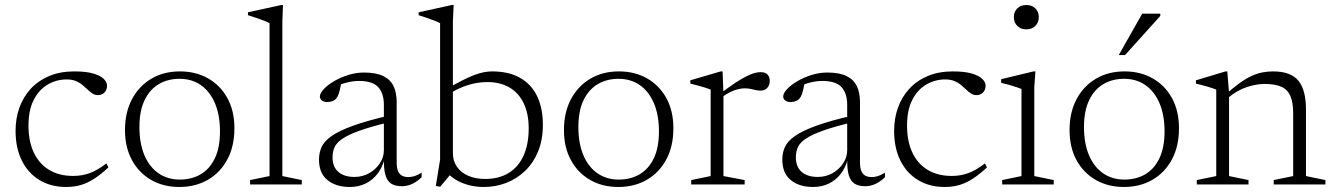

<svg xmlns="http://www.w3.org/2000/svg" viewBox="-20 -735 5315 765"><path d="M276 -450.5Q323 -450.5 351.8 -442Q380.5 -433.5 393.5 -420.5Q406.5 -407.5 406.5 -394Q406.5 -383 402 -374.5Q397.5 -366 389.2 -361Q381 -356 370 -356Q358.5 -356 348.8 -362.2Q339 -368.5 329.5 -377.8Q320 -387 308.5 -396.5Q297 -406 282 -412.2Q267 -418.5 246 -418.5Q205 -418.5 170.2 -398.2Q135.5 -378 114.5 -337.2Q93.5 -296.5 93.5 -234.5Q93.5 -171.5 115 -126.5Q136.5 -81.5 176.2 -57.8Q216 -34 272 -34Q306.5 -34 337.5 -45.2Q368.5 -56.5 404 -84L412 -68Q383 -41 356.8 -23.8Q330.5 -6.5 303.2 1.8Q276 10 243.5 10Q182.5 10 137 -17.8Q91.5 -45.5 66.8 -95.8Q42 -146 42 -213.5Q42 -263 57.2 -305.8Q72.5 -348.5 102.2 -381Q132 -413.5 175.8 -432Q219.5 -450.5 276 -450.5Z M696.5 -19.5Q743 -19.5 779 -40.2Q815 -61 835.8 -103.8Q856.5 -146.5 856.5 -211.5Q856.5 -276.5 836.5 -323.5Q816.5 -370.5 780.5 -395.8Q744.5 -421 695 -421Q649 -421 613 -400Q577 -379 556.2 -336.2Q535.5 -293.5 535.5 -228.5Q535.5 -164 555.2 -117Q575 -70 611.2 -44.8Q647.5 -19.5 696.5 -19.5ZM694.5 10Q631.5 10 582.5 -18Q533.5 -46 505.8 -97Q478 -148 478 -216.5Q478 -287.5 506 -340Q534 -392.5 583.2 -421.5Q632.5 -450.5 697 -450.5Q760.5 -450.5 809.5 -422.5Q858.5 -394.5 886.2 -343.8Q914 -293 914 -224Q914 -152.5 886 -100Q858 -47.5 808.5 -18.8Q759 10 694.5 10Z M1105 -33.5 1182.5 -17.5V0H976.5V-17.5L1054 -33.5V-642.5Q1047.5 -646.5 1034.8 -651.5Q1022 -656.5 1004.8 -662.5Q987.5 -668.5 968 -674.5V-686L1100.5 -715H1107.5L1105 -649.5Z M1534.5 -275.5 1535 -249Q1459.5 -231 1414 -214.8Q1368.5 -198.5 1344.8 -182.5Q1321 -166.5 1313 -148.5Q1305 -130.5 1305 -108Q1305 -70 1328.2 -50Q1351.5 -30 1392.5 -30Q1425 -30 1451.5 -45.2Q1478 -60.5 1493.8 -84.8Q1509.5 -109 1509.5 -136V-317Q1509.5 -363 1487 -387.8Q1464.5 -412.5 1410 -412.5Q1389.5 -412.5 1365.5 -407Q1341.5 -401.5 1312.5 -388.5L1340.5 -407.5Q1337.5 -393 1334.8 -380.2Q1332 -367.5 1328.5 -358.2Q1325 -349 1320 -343Q1314 -335.5 1304.2 -332Q1294.5 -328.5 1284 -328.5Q1270 -328.5 1262.2 -335Q1254.5 -341.5 1254.5 -350.5Q1254.5 -363.5 1270 -380Q1285.5 -396.5 1311 -411.5Q1336.5 -426.5 1367.5 -436.2Q1398.5 -446 1429.5 -446Q1478.5 -446 1507 -432Q1535.5 -418 1548 -391.8Q1560.5 -365.5 1560.5 -328V-87.5Q1560.5 -66.5 1565.8 -53.8Q1571 -41 1581.5 -35.2Q1592 -29.5 1607 -29.5Q1619.5 -29.5 1632.2 -33.5Q1645 -37.5 1660 -47V-29Q1640.5 -10 1620.8 -1.5Q1601 7 1581 7Q1555.5 7 1539.2 -3Q1523 -13 1515.8 -37.2Q1508.5 -61.5 1510 -103L1513 -105Q1503.5 -67 1483.2 -41.5Q1463 -16 1435.2 -3Q1407.5 10 1373.5 10Q1318.5 10 1284.8 -17.5Q1251 -45 1251 -99Q1251 -126.5 1261.5 -149.5Q1272 -172.5 1301.5 -193.2Q1331 -214 1387 -234.2Q1443 -254.5 1534.5 -275.5Z M1756.5 -52.5 1786.5 -54 1734 9 1716.5 6 1733.5 -99V-642.5Q1727 -646.5 1714.2 -651.5Q1701.5 -656.5 1684.5 -662.5Q1667.5 -668.5 1648 -674.5V-686L1780 -715H1787.5L1784.5 -649.5V-124.5Q1784.5 -93.5 1800.8 -70.2Q1817 -47 1846 -34.5Q1875 -22 1913 -22Q1968 -22 2006.8 -45.8Q2045.5 -69.5 2066 -114.8Q2086.5 -160 2086.5 -223.5Q2086.5 -282.5 2066.5 -323.8Q2046.5 -365 2009.8 -386.5Q1973 -408 1922.5 -408Q1894.5 -408 1867.2 -402Q1840 -396 1812.2 -383.8Q1784.5 -371.5 1756 -351.5V-378.5Q1795 -401 1822.8 -415Q1850.5 -429 1870.8 -436.5Q1891 -444 1907.8 -447.2Q1924.5 -450.5 1940.5 -450.5Q2007 -450.5 2052 -425Q2097 -399.5 2120 -352Q2143 -304.5 2143 -237.5Q2143 -178 2124 -131.8Q2105 -85.5 2072 -54Q2039 -22.5 1996.8 -6.2Q1954.5 10 1908 10Q1876 10 1847.5 2.5Q1819 -5 1796 -19Q1773 -33 1756.5 -52.5Z M2445.5 -19.5Q2492 -19.5 2528 -40.2Q2564 -61 2584.8 -103.8Q2605.5 -146.5 2605.5 -211.5Q2605.5 -276.5 2585.5 -323.5Q2565.5 -370.5 2529.5 -395.8Q2493.5 -421 2444 -421Q2398 -421 2362 -400Q2326 -379 2305.2 -336.2Q2284.5 -293.5 2284.5 -228.5Q2284.5 -164 2304.2 -117Q2324 -70 2360.2 -44.8Q2396.5 -19.5 2445.5 -19.5ZM2443.5 10Q2380.5 10 2331.5 -18Q2282.5 -46 2254.8 -97Q2227 -148 2227 -216.5Q2227 -287.5 2255 -340Q2283 -392.5 2332.2 -421.5Q2381.5 -450.5 2446 -450.5Q2509.5 -450.5 2558.5 -422.5Q2607.5 -394.5 2635.2 -343.8Q2663 -293 2663 -224Q2663 -152.5 2635 -100Q2607 -47.5 2557.5 -18.8Q2508 10 2443.5 10Z M3010 -447.5Q3029.5 -447.5 3038.2 -438Q3047 -428.5 3047 -413Q3047 -396 3037.2 -385Q3027.5 -374 3010.5 -374Q3000.5 -374 2990.8 -376.2Q2981 -378.5 2970.5 -380.8Q2960 -383 2946.5 -383Q2934.5 -383 2920.2 -379.5Q2906 -376 2889.8 -368.2Q2873.5 -360.5 2855.5 -347L2846 -359Q2882 -386.5 2908 -403.8Q2934 -421 2953 -430.5Q2972 -440 2985.5 -443.8Q2999 -447.5 3010 -447.5ZM2862.5 -364V-33.5L2947 -17.5V0H2734V-17.5L2811.5 -33.5V-378Q2805 -381 2793 -384.8Q2781 -388.5 2765 -393Q2749 -397.5 2730.5 -402V-415L2851.5 -450.5H2859Z M3380.5 -275.5 3381 -249Q3305.5 -231 3260 -214.8Q3214.5 -198.5 3190.8 -182.5Q3167 -166.5 3159 -148.5Q3151 -130.5 3151 -108Q3151 -70 3174.2 -50Q3197.5 -30 3238.5 -30Q3271 -30 3297.5 -45.2Q3324 -60.5 3339.8 -84.8Q3355.5 -109 3355.5 -136V-317Q3355.5 -363 3333 -387.8Q3310.5 -412.5 3256 -412.5Q3235.5 -412.5 3211.5 -407Q3187.5 -401.5 3158.5 -388.5L3186.5 -407.5Q3183.5 -393 3180.8 -380.2Q3178 -367.5 3174.5 -358.2Q3171 -349 3166 -343Q3160 -335.5 3150.2 -332Q3140.5 -328.5 3130 -328.5Q3116 -328.5 3108.2 -335Q3100.5 -341.5 3100.5 -350.5Q3100.5 -363.5 3116 -380Q3131.5 -396.5 3157 -411.5Q3182.5 -426.5 3213.5 -436.2Q3244.5 -446 3275.5 -446Q3324.5 -446 3353 -432Q3381.5 -418 3394 -391.8Q3406.5 -365.5 3406.5 -328V-87.5Q3406.5 -66.5 3411.8 -53.8Q3417 -41 3427.5 -35.2Q3438 -29.5 3453 -29.5Q3465.5 -29.5 3478.2 -33.5Q3491 -37.5 3506 -47V-29Q3486.5 -10 3466.8 -1.5Q3447 7 3427 7Q3401.5 7 3385.2 -3Q3369 -13 3361.8 -37.2Q3354.5 -61.5 3356 -103L3359 -105Q3349.5 -67 3329.2 -41.5Q3309 -16 3281.2 -3Q3253.5 10 3219.5 10Q3164.5 10 3130.8 -17.5Q3097 -45 3097 -99Q3097 -126.5 3107.5 -149.5Q3118 -172.5 3147.5 -193.2Q3177 -214 3233 -234.2Q3289 -254.5 3380.5 -275.5Z M3776.5 -450.5Q3823.5 -450.5 3852.2 -442Q3881 -433.5 3894 -420.5Q3907 -407.5 3907 -394Q3907 -383 3902.5 -374.5Q3898 -366 3889.8 -361Q3881.5 -356 3870.5 -356Q3859 -356 3849.2 -362.2Q3839.5 -368.5 3830 -377.8Q3820.5 -387 3809 -396.5Q3797.5 -406 3782.5 -412.2Q3767.5 -418.5 3746.5 -418.5Q3705.5 -418.5 3670.8 -398.2Q3636 -378 3615 -337.2Q3594 -296.5 3594 -234.5Q3594 -171.5 3615.5 -126.5Q3637 -81.5 3676.8 -57.8Q3716.5 -34 3772.5 -34Q3807 -34 3838 -45.2Q3869 -56.5 3904.5 -84L3912.5 -68Q3883.5 -41 3857.2 -23.8Q3831 -6.5 3803.8 1.8Q3776.5 10 3744 10Q3683 10 3637.5 -17.8Q3592 -45.5 3567.2 -95.8Q3542.5 -146 3542.5 -213.5Q3542.5 -263 3557.8 -305.8Q3573 -348.5 3602.8 -381Q3632.5 -413.5 3676.2 -432Q3720 -450.5 3776.5 -450.5Z M4069 -618Q4047 -618 4033.2 -631.8Q4019.5 -645.5 4019.5 -667Q4019.5 -688 4033.2 -701.5Q4047 -715 4069 -715Q4091.5 -715 4105.2 -701.5Q4119 -688 4119 -667Q4119 -645.5 4105.2 -631.8Q4091.5 -618 4069 -618ZM4105.5 -450.5 4101 -388V-33.5L4178.5 -17.5V0H3973V-17.5L4050 -33.5V-380.5Q4044.5 -383 4031 -387.5Q4017.5 -392 4001 -396.8Q3984.5 -401.5 3969 -405V-419.5L4098 -450.5Z M4460 -19.5Q4506.5 -19.5 4542.5 -40.2Q4578.5 -61 4599.2 -103.8Q4620 -146.5 4620 -211.5Q4620 -276.5 4600 -323.5Q4580 -370.5 4544 -395.8Q4508 -421 4458.5 -421Q4412.5 -421 4376.5 -400Q4340.5 -379 4319.8 -336.2Q4299 -293.5 4299 -228.5Q4299 -164 4318.8 -117Q4338.5 -70 4374.8 -44.8Q4411 -19.5 4460 -19.5ZM4458 10Q4395 10 4346 -18Q4297 -46 4269.2 -97Q4241.5 -148 4241.5 -216.5Q4241.5 -287.5 4269.5 -340Q4297.5 -392.5 4346.8 -421.5Q4396 -450.5 4460.5 -450.5Q4524 -450.5 4573 -422.5Q4622 -394.5 4649.8 -343.8Q4677.5 -293 4677.5 -224Q4677.5 -152.5 4649.5 -100Q4621.5 -47.5 4572 -18.8Q4522.5 10 4458 10ZM4437.5 -515.5 4531 -680.5H4603V-671.5L4462.5 -515.5Z M4877 -364V-33.5L4954.5 -17.5V0H4748.5V-17.5L4826 -33.5V-378Q4818 -381.5 4798.5 -387.5Q4779 -393.5 4745 -402V-415L4863 -450.5H4870ZM5055 -17.5 5132.5 -33.5V-283.5Q5132.5 -326.5 5121.5 -352.2Q5110.5 -378 5085.8 -389.2Q5061 -400.5 5019 -400.5Q4985 -400.5 4947 -387.8Q4909 -375 4873.5 -345.5L4859.5 -355.5Q4893 -385 4919 -403.8Q4945 -422.5 4967 -432.5Q4989 -442.5 5009.8 -446.5Q5030.5 -450.5 5052.5 -450.5Q5122.5 -450.5 5153 -413.8Q5183.5 -377 5183.5 -298V-33.5L5261 -17.5V0H5055Z"/></svg>

Font: Newsreader 16pt Light
Style: Regular
Weight: 300
Designer: Hugues Gentile
Foundry: Production Type
Version: Version 1.003